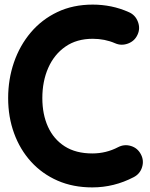

<svg xmlns="http://www.w3.org/2000/svg" viewBox="-20 -752 656 839"><path d="M581.1 -600.6Q568.8 -572.8 539.6 -561.8Q510.3 -550.8 482.9 -563Q438 -582.5 385.3 -582.5Q314.9 -582.5 265.9 -548.3Q216.8 -514.2 190.9 -455.6Q165 -397 165 -323.2Q165 -252.4 189.7 -198Q214.4 -143.6 262.9 -112.5Q311.5 -81.5 383.3 -81.5Q443.8 -81.5 496.1 -108.9Q523.4 -123 552.5 -114Q581.5 -105 595.7 -77.6Q609.9 -50.8 600.8 -21.5Q591.8 7.8 564.5 22Q478.5 66.9 383.3 66.9Q299.3 66.9 231.7 37.4Q164.1 7.8 115.7 -45.4Q67.4 -98.6 41.5 -169.7Q15.6 -240.7 15.6 -323.2Q15.6 -405.8 41 -479.5Q66.4 -553.2 114.5 -610.1Q162.6 -667 231 -699.5Q299.3 -731.9 385.3 -731.9Q425.8 -731.9 465.6 -723.9Q505.4 -715.8 543.5 -698.7Q571.3 -686.5 582.5 -657.2Q593.8 -627.9 581.1 -600.6Z"/></svg>

Font: Mikhak-FD ExtraBold
Style: Regular
Weight: 800
Designer: Amin Abedi
Version: Version 3.2